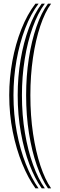

<svg xmlns="http://www.w3.org/2000/svg" viewBox="-20 -820 327 1040"><path d="M171.8 200Q132.2 144.8 100.1 66.1Q68 -12.5 49 -107Q30 -201.5 30 -304.5Q30 -397.2 46.9 -489.1Q63.8 -581 95.5 -661.4Q127.2 -741.8 171.8 -800H188.8Q146.5 -744.5 116.1 -665.1Q85.8 -585.8 69.4 -492.9Q53 -400 53 -304.5Q53 -199.8 71 -104.8Q89 -9.8 119.8 68.2Q150.5 146.2 188.8 200ZM205.8 200Q168.8 148 139.4 70.4Q110 -7.2 92.9 -102.8Q75.8 -198.2 75.8 -304.5Q75.8 -403 91.6 -496.6Q107.5 -590.2 136.6 -668.6Q165.8 -747 205.8 -800H222.8Q185.2 -749.8 157.2 -672.1Q129.2 -594.5 114 -500Q98.8 -405.5 98.8 -304.2Q98.8 -196.5 115 -100.4Q131.2 -4.2 159.2 72.8Q187.2 149.8 222.8 200ZM239.8 200Q206 151.8 179.2 75.4Q152.5 -1 137 -97.9Q121.5 -194.8 121.5 -304.2Q121.5 -408.2 136.2 -503.6Q151 -599 177.6 -675.6Q204.2 -752.2 239.8 -800H256.8Q223.5 -754.5 198.1 -678.9Q172.8 -603.2 158.6 -507.1Q144.5 -411 144.5 -304Q144.5 -193 159.1 -95.5Q173.8 2 199.1 77.9Q224.5 153.8 256.8 200Z"/></svg>

Font: Big Shoulders Inline Text
Style: Bold
Weight: 700
Designer: Patric King
Foundry: XO Type Co
Version: Version 1.000